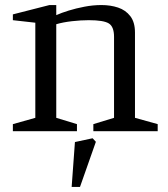

<svg xmlns="http://www.w3.org/2000/svg" viewBox="-20 -520 664 761"><path d="M31 0V-28L120 -53V-430L31 -440V-463L176 -500H203V-460Q223 -469 252 -478Q281 -487 315 -493.5Q349 -500 382 -500Q418 -500 448 -490Q478 -480 496.5 -456Q515 -432 515 -391V-53L605 -28V0H350V-28L432 -53V-374Q432 -414 411.5 -427Q391 -440 332 -440Q301 -440 265.5 -436Q230 -432 203 -424V-53L285 -28V0ZM264 221 277 43 347 28 360 42 297 221Z"/></svg>

Font: Manuale
Style: Regular
Weight: 400
Designer: Eduardo Tunni / Pablo Cosgaya
Foundry: Eduardo Tunni / Pablo Cosgaya
Version: Version 1.002